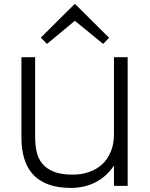

<svg xmlns="http://www.w3.org/2000/svg" viewBox="-20 -910 735 940"><path d="M514 -725 485 -695 348 -807H345L210 -695L180 -726L345 -890H348ZM605 0H538V-97H536Q503 -47 449 -18.5Q395 10 327 10Q263 10 217 -7Q171 -24 142 -55.5Q113 -87 99 -132.5Q85 -178 85 -235V-630H152V-240Q152 -202 159 -168.5Q166 -135 186.5 -109.5Q207 -84 243 -69.5Q279 -55 336 -55Q378 -55 415 -67.5Q452 -80 479 -104.5Q506 -129 522 -166.5Q538 -204 538 -254V-630H605Z"/></svg>

Font: TypoPRO Sinkin Sans
Style: 300 Light
Weight: 300
Designer: Keith Bates
Foundry: K-Type
Version: Sinkin Sans (version 1.0)  by Keith Bates   •   © 2014   www